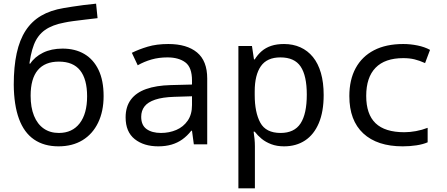

<svg xmlns="http://www.w3.org/2000/svg" viewBox="-20 -787 2440 1047"><path d="M299 11Q220 11 165.5 -26.5Q111 -64 83.5 -139Q56 -214 55 -325Q55 -423 71 -496.5Q87 -570 120 -620.5Q153 -671 204 -701Q255 -731 327 -743Q344 -746 373 -750.5Q402 -755 436.5 -759.5Q471 -764 504 -767L512 -688Q479 -684 444 -680Q409 -676 379.5 -672Q350 -668 332 -664Q266 -652 225.5 -623.5Q185 -595 165 -543.5Q145 -492 137 -410L101 -440H145Q169 -477 214.5 -499.5Q260 -522 321 -522Q390 -522 440 -492.5Q490 -463 517.5 -405.5Q545 -348 545 -263Q545 -180 515 -118Q485 -56 430 -22.5Q375 11 299 11ZM301 -62Q374 -62 414.5 -114.5Q455 -167 455 -262Q455 -355 417 -403Q379 -451 301 -451Q225 -451 186 -404.5Q147 -358 147 -265Q147 -201 165.5 -155.5Q184 -110 218.5 -86Q253 -62 301 -62Z M843 11Q764 11 714.5 -28.5Q665 -68 665 -147Q665 -205 693.5 -243.5Q722 -282 777 -301.5Q832 -321 911 -323L1027 -326V-348Q1027 -420 990.5 -447Q954 -474 893 -474Q846 -474 806 -462.5Q766 -451 731 -431L699 -499Q737 -518 785.5 -532.5Q834 -547 898 -547Q999 -547 1054.5 -501Q1110 -455 1110 -359V0H1037L1027 -74H1023Q1001 -46 974.5 -27Q948 -8 915.5 1.5Q883 11 843 11ZM858 -62Q903 -62 941.5 -78.5Q980 -95 1003.5 -129Q1027 -163 1027 -214V-262L930 -259Q866 -257 826 -243.5Q786 -230 768 -206.5Q750 -183 750 -150Q750 -104 779.5 -83Q809 -62 858 -62Z M1280 240V-536H1354L1365 -463H1369Q1385 -489 1407 -508Q1429 -527 1459 -537Q1489 -547 1529 -547Q1578 -547 1618 -529Q1658 -511 1686.5 -476Q1715 -441 1730 -389Q1745 -337 1745 -269Q1745 -178 1718.5 -115.5Q1692 -53 1643.5 -21Q1595 11 1529 11Q1490 11 1459.5 -0.5Q1429 -12 1407 -30Q1385 -48 1369 -69H1363Q1366 -50 1368 -29.5Q1370 -9 1370 11V240ZM1510 -62Q1585 -62 1619 -114Q1653 -166 1653 -271Q1653 -374 1619.5 -424Q1586 -474 1509 -474Q1436 -474 1402.5 -426Q1369 -378 1369 -289V-269Q1369 -174 1399.5 -118Q1430 -62 1510 -62Z M2176 11Q2037 11 1961 -59.5Q1885 -130 1885 -263Q1885 -352 1919.5 -415.5Q1954 -479 2019.5 -513Q2085 -547 2179 -547Q2218 -547 2257 -539Q2296 -531 2325 -515L2298 -443Q2267 -457 2240 -463.5Q2213 -470 2179 -470Q2079 -470 2028 -417.5Q1977 -365 1977 -264Q1977 -164 2028 -115Q2079 -66 2185 -66Q2215 -66 2248 -72Q2281 -78 2312 -90V-11Q2287 0 2251 5.5Q2215 11 2176 11Z"/></svg>

Font: Noto Sans Mono
Style: Regular
Weight: 400
Designer: Monotype Design Team
Foundry: Monotype Imaging Inc.
Version: Version 2.014